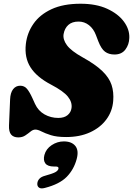

<svg xmlns="http://www.w3.org/2000/svg" viewBox="-20 -738 731 1055"><path d="M343.5 15Q292 15 259.8 4.8Q227.5 -5.5 207.8 -15.8Q188 -26 174.5 -26Q161 -26 148 -15.2Q135 -4.5 119 6.2Q103 17 80.5 17Q54.5 17 41.2 1.5Q28 -14 29.5 -49L35.5 -192Q37 -228.5 52 -247.8Q67 -267 91 -267Q114 -267 128.2 -250Q142.5 -233 157.5 -200L172.5 -167Q190 -129 224.5 -109.5Q259 -90 300.5 -90Q333 -90 351.5 -105.5Q370 -121 373 -144.5Q377.5 -176.5 353 -207Q328.5 -237.5 261.5 -272.5Q182 -314 147.8 -367.8Q113.5 -421.5 122 -496Q129 -557 163.8 -607.2Q198.5 -657.5 263 -687.5Q327.5 -717.5 422.5 -717.5Q508.5 -717.5 569 -689.8Q629.5 -662 661 -619Q692.5 -576 690.5 -529.5Q689.5 -493 669 -465.8Q648.5 -438.5 609 -438.5Q578 -438.5 557.2 -453.8Q536.5 -469 520 -511.5L507 -545.5Q494 -580 468.8 -599.8Q443.5 -619.5 412 -619.5Q376 -619.5 355.5 -601Q335 -582.5 329.5 -551Q324.5 -521 347.8 -489.5Q371 -458 434 -423Q504.5 -384 542.2 -347.5Q580 -311 593 -271.5Q606 -232 602 -183Q597.5 -126.5 564.5 -81.8Q531.5 -37 475 -11Q418.5 15 343.5 15ZM276.5 177Q242 177 229.2 159.8Q216.5 142.5 224 113.5Q233 80 264 59.5Q295 39 331 39Q373.5 39 393.8 63.8Q414 88.5 401.5 135.5Q386 193.5 346.5 233.8Q307 274 227 294.5Q205 300.5 194.5 293Q184 285.5 185 270.5Q186 256 196 244.8Q206 233.5 226.5 228Q271.5 215.5 285 207.5Q298.5 199.5 301 190Q304.5 177 286.5 177Z"/></svg>

Font: Fraunces 9pt S100 Black
Style: Italic
Weight: 900
Italic angle: -16°
Version: Version 1.000; ttfautohint (v1.8.3)